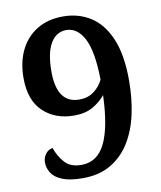

<svg xmlns="http://www.w3.org/2000/svg" viewBox="-83 -790 724 866"><g transform="rotate(-10 279.5 -357.0)"><path d="M227 10Q168 10 133.5 -4Q99 -18 84.5 -41Q70 -64 70 -89Q70 -110 82 -127Q94 -144 115 -148Q129 -108 155 -79Q181 -50 231 -50Q304 -50 340 -123.5Q376 -197 381 -343Q358 -315 323.5 -295Q289 -275 237 -275Q151 -275 96 -327Q41 -379 41 -481Q41 -553 67.5 -607.5Q94 -662 144 -693Q194 -724 264 -724Q335 -724 390 -689Q445 -654 476.5 -580Q508 -506 508 -388Q508 -307 492.5 -235Q477 -163 443 -108Q409 -53 355.5 -21.5Q302 10 227 10ZM273 -342Q312 -342 339.5 -362.5Q367 -383 382 -414Q380 -544 349.5 -602.5Q319 -661 268 -661Q222 -661 196 -617Q170 -573 170 -488Q170 -342 273 -342Z"/></g></svg>

Font: Noto Serif Malayalam SemiBold
Style: Regular
Weight: 600
Designer: Indian type Foundry, Jelle Bosma, Monotype Design Team
Foundry: Monotype Imaging Inc.
Version: Version 2.104; ttfautohint (v1.8.4.7-5d5b)